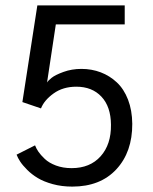

<svg xmlns="http://www.w3.org/2000/svg" viewBox="-20 -680 567 712"><path d="M110 -141Q114 -130 122.2 -117.8Q130.5 -105.5 146 -90.8Q161.5 -76 187.5 -66.2Q213.5 -56.5 245.5 -56.5Q314 -56.5 353.2 -100.5Q392.5 -144.5 391.5 -217.5Q391 -284.5 356.2 -321.5Q321.5 -358.5 263 -358.5Q213.5 -358.5 178.8 -333.5Q144 -308.5 132 -278L63 -301.5L118.5 -660H442.5V-589.5H187L154.5 -374Q158 -380.5 171.2 -391.2Q184.5 -402 215.2 -413.2Q246 -424.5 282 -424.5Q320 -424.5 353.5 -411.8Q387 -399 413.2 -374.5Q439.5 -350 454.8 -310.5Q470 -271 470.5 -221Q471 -116.5 411.5 -52.2Q352 12 248 12Q209 12 175.5 2.8Q142 -6.5 120 -19.8Q98 -33 80.8 -50.2Q63.5 -67.5 54.8 -81Q46 -94.5 41.5 -106.5Z"/></svg>

Font: League Spartan
Style: Regular
Weight: 350
Foundry: The League of Moveable Type
Version: Version 2.002